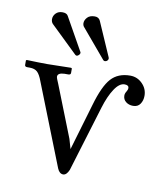

<svg xmlns="http://www.w3.org/2000/svg" viewBox="-77 -724 692 800"><g transform="rotate(10 268.5 -323.5)"><path d="M124 -652.8Q142.1 -652.8 147.9 -642.1L226.1 -502.9Q227.1 -502 227.1 -499Q227.1 -493.2 221.9 -489Q216.8 -484.9 213.9 -484.9Q210 -484.9 207 -487.8L92.8 -598.1Q85.9 -606 85.9 -617.2Q85.9 -631.3 96.4 -642.1Q106.9 -652.8 124 -652.8ZM259.8 -659.2Q276.9 -659.2 283.2 -645L345.7 -502Q346.7 -500 346.9 -498.5Q347.2 -497.1 347.2 -496.1Q347.2 -494.1 346.2 -491.5Q345.2 -488.8 341.6 -485.8Q337.9 -482.9 333 -482.9Q329.1 -482.9 326.2 -485.8L224.1 -606.9Q218.3 -612.8 217.8 -623Q217.8 -636.2 228.3 -647.7Q238.8 -659.2 259.8 -659.2ZM431.2 -401.9Q409.2 -401.9 388.7 -370.8Q368.2 -339.8 353 -290L268.1 -11.2Q258.3 11.7 244.1 12.2Q228 12.2 219.2 -8.8L83 -354Q73.2 -380.9 62 -391.4Q50.8 -401.9 29.8 -401.9H19Q9.3 -401.9 8.8 -409.2V-429.2L12.2 -431.2Q65.4 -429.2 99.1 -429.2L199.2 -431.2L203.1 -429.2V-410.2Q203.1 -402.3 193.8 -401.9H176.8Q147.9 -400.9 147.9 -384.8Q147.9 -378.9 158.2 -356L244.1 -138.2L255.9 -97.2L314 -293.9Q337.9 -377 367.4 -409.4Q397 -441.9 448.2 -441.9Q478 -441.9 499.5 -420.4Q521 -398.9 521 -369.1Q521 -349.1 511 -334.5Q501 -319.8 481 -319.8Q462.9 -319.8 450.4 -329.8Q438 -339.8 438 -356Q438 -364.7 443.6 -373.3Q449.2 -381.8 449.2 -389.2Q449.2 -401.9 431.2 -401.9Z"/></g></svg>

Font: Biolilbert
Style: Regular
Weight: 400
Designer: Philipp H. Poll
Foundry: Philipp H. Poll
Version: Version 1.1.0